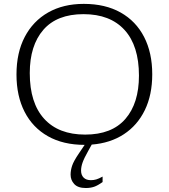

<svg xmlns="http://www.w3.org/2000/svg" viewBox="-20 -737 870 990"><path d="M435.5 40Q414 78 406 100.5Q398 123 398 142.5Q398 165.5 411.2 178.8Q424.5 192 448.5 192Q463 192 476 188.2Q489 184.5 509 173.5V201.5Q483.5 220 464.8 226.2Q446 232.5 422.5 232.5Q382 232.5 363 212.2Q344 192 344 163.5Q344 141.5 351.8 117.8Q359.5 94 387.5 53L416.5 10Q306 10 227.2 -34.5Q148.5 -79 106.8 -160.5Q65 -242 65 -353Q65 -465.5 107.8 -547Q150.5 -628.5 228.5 -672.8Q306.5 -717 412 -717Q523 -717 602 -672.5Q681 -628 723 -546.5Q765 -465 765 -354Q765 -248 726.8 -169.2Q688.5 -90.5 618.5 -44.8Q548.5 1 453 8.5ZM419 -43Q556.5 -43 626.5 -123.8Q696.5 -204.5 696.5 -347Q696.5 -501 622.2 -582.5Q548 -664 410.5 -664Q273.5 -664 203.5 -583.2Q133.5 -502.5 133.5 -360Q133.5 -206 207.8 -124.5Q282 -43 419 -43Z"/></svg>

Font: Newsreader 6pt Light
Style: Regular
Weight: 300
Designer: Hugues Gentile
Foundry: Production Type
Version: Version 1.003; ttfautohint (v1.8.3)